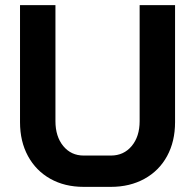

<svg xmlns="http://www.w3.org/2000/svg" viewBox="-20 -720 760 748"><path d="M58 -244V-700H196V-248Q196 -188 226.5 -151Q257 -114 306 -114H412Q462 -114 493 -151Q524 -188 524 -248V-700H662V-244Q662 -169 631 -112Q600 -55 543 -23.5Q486 8 412 8H306Q232 8 176 -23.5Q120 -55 89 -112Q58 -169 58 -244Z"/></svg>

Font: Bai Jamjuree
Style: Bold
Weight: 700
Designer: Katatrad Aksorn Co.,Ltd.
Foundry: Cadson Demak Co.,Ltd.
Version: Version 1.000; ttfautohint (v1.6)